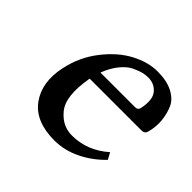

<svg xmlns="http://www.w3.org/2000/svg" viewBox="-118 -568 707 707"><g transform="rotate(45 235.5 -214.5)"><path d="M186 -287.1H367.2Q381.3 -287.1 383.8 -300.8Q394.5 -352.1 375.2 -375.5Q356 -398.9 323.7 -398.9Q311 -398.9 297.1 -395.8Q283.2 -392.6 261.7 -382.6Q240.2 -372.6 220 -347.9Q199.7 -323.2 186 -287.1ZM418.5 -105 432.6 -79.1Q394 -38.6 344.5 -14.4Q294.9 9.8 242.7 9.8Q143.6 9.8 100.3 -49.6Q57.1 -108.9 76.2 -199.2Q91.3 -271.5 135.3 -327.9Q179.2 -384.3 231.2 -411.6Q283.2 -439 332.5 -439Q379.9 -439 411.4 -422.9Q442.9 -406.7 454.6 -381.1Q466.3 -355.5 469.7 -323.5Q473.1 -291.5 464.4 -259.8Q460.9 -242.7 442.9 -243.2H173.8Q164.1 -187.5 168.5 -149.9Q172.9 -112.3 191.7 -90.1Q210.4 -67.9 231.4 -58.3Q252.4 -48.8 275.4 -48.8Q355 -48.8 418.5 -105Z"/></g></svg>

Font: Linux Biolinum
Style: Italic
Weight: 400
Italic angle: -12°
Designer: Philipp H. Poll
Foundry: Philipp H. Poll
Version: Version 1.1.3 ; ttfautohint (v0.9)